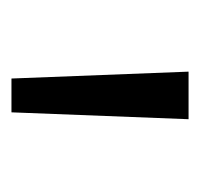

<svg xmlns="http://www.w3.org/2000/svg" viewBox="-27 -708 349 335"><g transform="rotate(90 147.5 -540.5)"><path d="M105 -695H188L176 -386H117Z"/></g></svg>

Font: Coval
Style: Light
Weight: 300
Foundry: Context Ltd
Version: Version 001.000